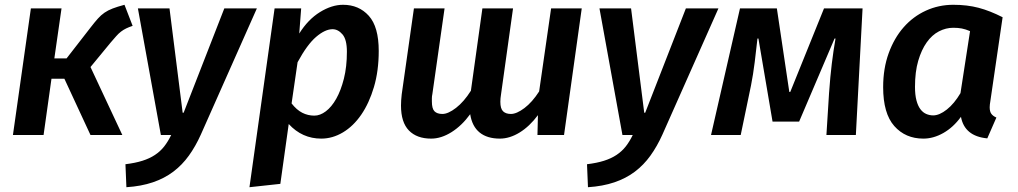

<svg xmlns="http://www.w3.org/2000/svg" viewBox="-20 -564 4254 802"><path d="M34 0 109 -529H237L207 -320H258L359 -450Q376 -472 389 -486.5Q402 -501 416.5 -511Q431 -521 450.5 -528.5Q470 -536 500 -544L534 -456Q519 -451 507.5 -445.5Q496 -440 485.5 -432Q475 -424 465 -412.5Q455 -401 442 -386L358 -284L491 0H358L249 -235H195L162 0Z M556 -529H688L743 -93H747L917 -529H1053L819 -2Q797 47 769 86Q741 125 704 153Q667 181 618.5 197.5Q570 214 508 218L504 122Q545 117 575 107.5Q605 98 627.5 83Q650 68 666 47.5Q682 27 695 0H652Z M1322 15Q1242 15 1186 -46L1151 204L1022 218L1127 -529H1238L1230 -424Q1267 -483 1316.5 -513.5Q1366 -544 1413 -544Q1479 -544 1520.5 -498Q1562 -452 1562 -351Q1562 -268 1542 -200.5Q1522 -133 1489 -85Q1456 -37 1412.5 -11Q1369 15 1322 15ZM1293 -81Q1317 -81 1341 -99Q1365 -117 1384.5 -151.5Q1404 -186 1416.5 -235.5Q1429 -285 1429 -348Q1429 -399 1410.5 -420.5Q1392 -442 1369 -442Q1338 -442 1300.5 -410Q1263 -378 1223 -304L1198 -132Q1219 -105 1242.5 -93Q1266 -81 1293 -81Z M2123 -529 2073 -171Q2070 -153 2070 -139Q2070 -110 2081.5 -99Q2093 -88 2114 -88Q2138 -88 2170.5 -112.5Q2203 -137 2232 -182L2282 -529H2410L2336 0H2225L2227 -83Q2192 -36 2150.5 -10.5Q2109 15 2068 15Q2015 15 1983.5 -10.5Q1952 -36 1944 -87Q1909 -39 1866 -12Q1823 15 1781 15Q1721 15 1688 -19Q1655 -53 1655 -123Q1655 -144 1658 -170L1709 -529H1837L1786 -171Q1784 -162 1784 -154V-140Q1784 -110 1795 -99Q1806 -88 1828 -88Q1852 -88 1885 -113.5Q1918 -139 1947 -185L1995 -529Z M2484 -529H2616L2671 -93H2675L2845 -529H2981L2747 -2Q2725 47 2697 86Q2669 125 2632 153Q2595 181 2546.5 197.5Q2498 214 2436 218L2432 122Q2473 117 2503 107.5Q2533 98 2555.5 83Q2578 68 2594 47.5Q2610 27 2623 0H2580Z M3443 -175Q3448 -245 3454.5 -298Q3461 -351 3470 -403H3466L3318 -56H3207L3148 -403H3144Q3139 -357 3132.5 -304.5Q3126 -252 3117 -207L3074 0H2950L3071 -529H3225L3277 -180H3281L3422 -529H3583L3555 0H3432Z M4117 -143Q4114 -126 4114 -116Q4114 -98 4121 -88.5Q4128 -79 4142 -73L4104 14Q4009 5 3994 -76Q3962 -32 3920.5 -8.5Q3879 15 3837 15Q3762 15 3715.5 -37.5Q3669 -90 3669 -200Q3669 -278 3692 -341.5Q3715 -405 3754.5 -450Q3794 -495 3847.5 -519.5Q3901 -544 3962 -544Q4020 -544 4067.5 -531.5Q4115 -519 4168 -492ZM3878 -82Q3904 -82 3935 -106.5Q3966 -131 3992 -175L4032 -434Q4013 -442 3997.5 -445Q3982 -448 3962 -448Q3931 -448 3902 -433Q3873 -418 3851 -387Q3829 -356 3815.5 -310Q3802 -264 3802 -201Q3802 -168 3808 -145Q3814 -122 3824.5 -108Q3835 -94 3849 -88Q3863 -82 3878 -82Z"/></svg>

Font: Xgbmvzvtohvqztyvzapvmeyoton
Style: Regular
Weight: 500
Italic angle: -8°
Designer: Carrois Corporate & Edenspiekermann
Foundry: Carrois Corporate GbR & Edenspiekermann AG
Version: Version 2.001